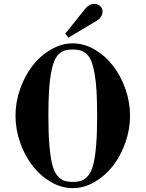

<svg xmlns="http://www.w3.org/2000/svg" viewBox="-20 -954 752 992"><path d="M243.2 -698.2Q297.9 -730 356 -730Q414.1 -730 468.8 -698.2Q523.4 -666.5 563.5 -615Q603.5 -563.5 627.7 -495.1Q651.9 -426.8 651.9 -356Q651.9 -285.2 627.7 -216.8Q603.5 -148.4 563.5 -96.9Q523.4 -45.4 468.8 -13.7Q414.1 18.1 356 18.1Q297.9 18.1 243.2 -13.7Q188.5 -45.4 148.4 -96.9Q108.4 -148.4 84.2 -216.8Q60.1 -285.2 60.1 -356Q60.1 -426.8 84.2 -495.1Q108.4 -563.5 148.4 -615Q188.5 -666.5 243.2 -698.2ZM230 -356Q230 -268.1 234.9 -207.5Q239.7 -147 248.8 -108.6Q257.8 -70.3 273.9 -49.6Q290 -28.8 308.8 -21.5Q327.6 -14.2 356 -14.2Q384.3 -14.2 403.1 -21.5Q421.9 -28.8 438 -49.6Q454.1 -70.3 463.1 -108.6Q472.2 -147 477.1 -207.5Q481.9 -268.1 481.9 -356Q481.9 -429.2 478.8 -483.2Q475.6 -537.1 468.5 -575.2Q461.4 -613.3 451.9 -637.2Q442.4 -661.1 427.5 -674.8Q412.6 -688.5 396 -693.4Q379.4 -698.2 356 -698.2Q332.5 -698.2 315.9 -693.4Q299.3 -688.5 284.4 -674.8Q269.5 -661.1 260 -637.2Q250.5 -613.3 243.4 -575.2Q236.3 -537.1 233.2 -483.2Q230 -429.2 230 -356ZM316.9 -779.8 419.9 -908.2Q440.9 -934.1 465.8 -934.1Q483.9 -934.1 496.8 -923.1Q509.8 -912.1 509.8 -895Q509.8 -865.2 477.1 -845.2L334 -759.8Z"/></svg>

Font: Flanker Steampunk
Style: Bold
Weight: 700
Designer: Alexey Kryukov, Leonardo Di Lena
Foundry: Alexey Kryukov, Leonardo Di Lena
Version: 1.210